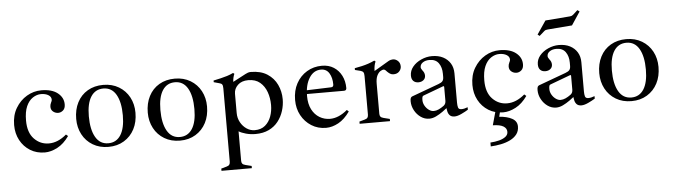

<svg xmlns="http://www.w3.org/2000/svg" viewBox="-53 -903 4831 1379"><g transform="rotate(-5 2362.5 -213.5)"><path d="M243 8Q183 8 137 -20.5Q91 -49 65 -97.5Q39 -146 39 -207Q39 -277 70 -329Q101 -381 150 -410Q199 -439 255 -439Q331 -439 372.5 -406Q414 -373 414 -324Q414 -295 398 -281Q382 -267 363 -267Q342 -267 326 -280Q310 -293 310 -315Q310 -330 317 -344Q319 -349 321.5 -354Q324 -359 324 -366Q324 -387 303 -399.5Q282 -412 250 -412Q220 -412 191 -393Q162 -374 144.5 -334.5Q127 -295 127 -232Q127 -145 171 -99.5Q215 -54 277 -54Q342 -54 404 -107L418 -95Q380 -41 333 -16.5Q286 8 243 8Z M701 8Q637 8 588.5 -21Q540 -50 513.5 -100Q487 -150 487 -212Q487 -279 513.5 -330.5Q540 -382 588.5 -410.5Q637 -439 701 -439Q765 -439 813.5 -410Q862 -381 888.5 -331.5Q915 -282 915 -220Q915 -153 888.5 -102Q862 -51 813.5 -21.5Q765 8 701 8ZM702 -18Q760 -18 791.5 -67Q823 -116 823 -209Q823 -305 791.5 -359Q760 -413 700 -413Q642 -413 610.5 -364.5Q579 -316 579 -223Q579 -127 610.5 -72.5Q642 -18 702 -18Z M1217 8Q1153 8 1104.5 -21Q1056 -50 1029.5 -100Q1003 -150 1003 -212Q1003 -279 1029.5 -330.5Q1056 -382 1104.5 -410.5Q1153 -439 1217 -439Q1281 -439 1329.5 -410Q1378 -381 1404.5 -331.5Q1431 -282 1431 -220Q1431 -153 1404.5 -102Q1378 -51 1329.5 -21.5Q1281 8 1217 8ZM1218 -18Q1276 -18 1307.5 -67Q1339 -116 1339 -209Q1339 -305 1307.5 -359Q1276 -413 1216 -413Q1158 -413 1126.5 -364.5Q1095 -316 1095 -223Q1095 -127 1126.5 -72.5Q1158 -18 1218 -18Z M1494 250V234L1533 223Q1548 219 1553.5 211Q1559 203 1559 189V-339Q1559 -359 1553.5 -367Q1548 -375 1534 -378L1494 -389V-401Q1522 -407 1546 -412.5Q1570 -418 1592.5 -425Q1615 -432 1638 -443L1647 -436Q1642 -426 1638.5 -411Q1635 -396 1634 -380H1636L1727 -428Q1734 -432 1744 -435.5Q1754 -439 1764 -439Q1837 -439 1884 -408.5Q1931 -378 1954 -329Q1977 -280 1977 -224Q1977 -182 1964 -140.5Q1951 -99 1924.5 -65Q1898 -31 1857 -11.5Q1816 8 1761 8Q1725 8 1692.5 -1Q1660 -10 1641 -22V191Q1641 204 1647 211.5Q1653 219 1669 223L1713 234V250ZM1758 -20Q1804 -20 1833 -44.5Q1862 -69 1876 -107.5Q1890 -146 1890 -190Q1890 -240 1874.5 -283.5Q1859 -327 1826.5 -354.5Q1794 -382 1742 -382Q1694 -382 1666.5 -355.5Q1639 -329 1639 -293V-154Q1639 -117 1656 -86.5Q1673 -56 1700 -38Q1727 -20 1758 -20Z M2270 8Q2211 8 2164.5 -21.5Q2118 -51 2091.5 -100Q2065 -149 2065 -210Q2065 -278 2093 -329.5Q2121 -381 2169.5 -410Q2218 -439 2278 -439Q2327 -439 2363 -416Q2399 -393 2419 -353.5Q2439 -314 2439 -264Q2439 -257 2435 -251.5Q2431 -246 2421 -246H2122V-272L2330 -279Q2348 -279 2348 -298Q2348 -347 2328 -379.5Q2308 -412 2269 -412Q2216 -412 2184.5 -362Q2153 -312 2153 -232Q2153 -174 2173.5 -134.5Q2194 -95 2228.5 -74.5Q2263 -54 2304 -54Q2366 -54 2429 -107L2442 -95Q2404 -41 2359 -16.5Q2314 8 2270 8Z M2512 0V-16L2551 -27Q2566 -31 2571.5 -39Q2577 -47 2577 -61V-338Q2577 -358 2571.5 -366Q2566 -374 2552 -378L2512 -388V-401Q2540 -406 2564 -411.5Q2588 -417 2610.5 -424.5Q2633 -432 2656 -443L2665 -436Q2659 -424 2655.5 -406Q2652 -388 2652 -371V-361L2659 -344V-59Q2659 -46 2665 -38.5Q2671 -31 2687 -27L2731 -16V0ZM2659 -275 2641 -362 2758 -431Q2767 -436 2775 -438Q2783 -440 2790 -440Q2810 -440 2826 -425Q2842 -410 2842 -385Q2842 -365 2827 -349Q2812 -333 2786 -333Q2771 -333 2760.5 -340Q2750 -347 2742 -355Q2737 -361 2730.5 -367Q2724 -373 2716 -373Q2709 -373 2695 -365Q2681 -357 2670 -335.5Q2659 -314 2659 -275Z M3014 7Q2981 7 2953 -12.5Q2925 -32 2908 -63.5Q2891 -95 2891 -129Q2891 -146 2894.5 -153Q2898 -160 2905 -163L3101 -235Q3123 -243 3131 -253.5Q3139 -264 3139 -283V-306Q3139 -352 3117.5 -382.5Q3096 -413 3051 -413Q3022 -413 3003 -400Q2984 -387 2984 -366Q2984 -360 2987.5 -354Q2991 -348 2995 -342Q3002 -334 3006 -324.5Q3010 -315 3010 -304Q3010 -284 2995.5 -272Q2981 -260 2959 -260Q2936 -260 2922.5 -273.5Q2909 -287 2909 -313Q2909 -348 2932.5 -376.5Q2956 -405 2994 -422Q3032 -439 3071 -439Q3118 -439 3151.5 -421.5Q3185 -404 3203.5 -373.5Q3222 -343 3222 -302V-90Q3222 -70 3226 -55.5Q3230 -41 3250 -41Q3270 -41 3295 -51V-33Q3276 -21 3246.5 -7Q3217 7 3196 7Q3175 7 3163.5 -3.5Q3152 -14 3147.5 -32Q3143 -50 3142 -73V-85L3158 -69Q3137 -52 3112.5 -34.5Q3088 -17 3063 -5Q3038 7 3014 7ZM3050 -45Q3068 -45 3086.5 -53.5Q3105 -62 3124 -76Q3140 -88 3140 -111V-211Q3140 -214 3137.5 -216Q3135 -218 3132 -216L2987 -162Q2981 -160 2978.5 -153Q2976 -146 2976 -130Q2976 -109 2987 -89.5Q2998 -70 3015.5 -57.5Q3033 -45 3050 -45Z M3547 8Q3487 8 3441 -20.5Q3395 -49 3369 -97.5Q3343 -146 3343 -207Q3343 -277 3374 -329Q3405 -381 3454 -410Q3503 -439 3559 -439Q3635 -439 3676.5 -406Q3718 -373 3718 -324Q3718 -295 3702 -281Q3686 -267 3667 -267Q3646 -267 3630 -280Q3614 -293 3614 -315Q3614 -330 3621 -344Q3623 -349 3625.5 -354Q3628 -359 3628 -366Q3628 -387 3607 -399.5Q3586 -412 3554 -412Q3524 -412 3495 -393Q3466 -374 3448.5 -334.5Q3431 -295 3431 -232Q3431 -145 3475 -99.5Q3519 -54 3581 -54Q3646 -54 3708 -107L3722 -95Q3684 -41 3637 -16.5Q3590 8 3547 8ZM3436 244V216Q3470 214 3499 206.5Q3528 199 3546 185Q3564 171 3564 150Q3564 124 3539.5 109.5Q3515 95 3464 94L3491 -3H3525L3515 37Q3572 41 3607.5 60.5Q3643 80 3643 118Q3643 151 3625.5 174Q3608 197 3578 212Q3548 227 3511 234.5Q3474 242 3436 244Z M3929 7Q3896 7 3868 -12.5Q3840 -32 3823 -63.5Q3806 -95 3806 -129Q3806 -146 3809.5 -153Q3813 -160 3820 -163L4016 -235Q4038 -243 4046 -253.5Q4054 -264 4054 -283V-306Q4054 -352 4032.5 -382.5Q4011 -413 3966 -413Q3937 -413 3918 -400Q3899 -387 3899 -366Q3899 -360 3902.5 -354Q3906 -348 3910 -342Q3917 -334 3921 -324.5Q3925 -315 3925 -304Q3925 -284 3910.5 -272Q3896 -260 3874 -260Q3851 -260 3837.5 -273.5Q3824 -287 3824 -313Q3824 -348 3847.5 -376.5Q3871 -405 3909 -422Q3947 -439 3986 -439Q4033 -439 4066.5 -421.5Q4100 -404 4118.5 -373.5Q4137 -343 4137 -302V-90Q4137 -70 4141 -55.5Q4145 -41 4165 -41Q4185 -41 4210 -51V-33Q4191 -21 4161.5 -7Q4132 7 4111 7Q4090 7 4078.5 -3.5Q4067 -14 4062.5 -32Q4058 -50 4057 -73V-85L4073 -69Q4052 -52 4027.5 -34.5Q4003 -17 3978 -5Q3953 7 3929 7ZM3965 -45Q3983 -45 4001.5 -53.5Q4020 -62 4039 -76Q4055 -88 4055 -111V-211Q4055 -214 4052.5 -216Q4050 -218 4047 -216L3902 -162Q3896 -160 3893.5 -153Q3891 -146 3891 -130Q3891 -109 3902 -89.5Q3913 -70 3930.5 -57.5Q3948 -45 3965 -45ZM3855 -516 3841 -527 3906 -623 4084 -637Q4093 -638 4097.5 -640Q4102 -642 4108 -647L4141 -677L4156 -666L4093 -571L3916 -557Q3907 -556 3902 -554.5Q3897 -553 3889 -546Z M4472 8Q4408 8 4359.5 -21Q4311 -50 4284.5 -100Q4258 -150 4258 -212Q4258 -279 4284.5 -330.5Q4311 -382 4359.5 -410.5Q4408 -439 4472 -439Q4536 -439 4584.5 -410Q4633 -381 4659.5 -331.5Q4686 -282 4686 -220Q4686 -153 4659.5 -102Q4633 -51 4584.5 -21.5Q4536 8 4472 8ZM4473 -18Q4531 -18 4562.5 -67Q4594 -116 4594 -209Q4594 -305 4562.5 -359Q4531 -413 4471 -413Q4413 -413 4381.5 -364.5Q4350 -316 4350 -223Q4350 -127 4381.5 -72.5Q4413 -18 4473 -18Z"/></g></svg>

Font: Ibarra Real Nova Medium
Style: Regular
Weight: 500
Designer: Jose Maria Ribagorda & Octavio Pardo
Foundry: Jose Maria Ribagorda
Version: Version 2.000